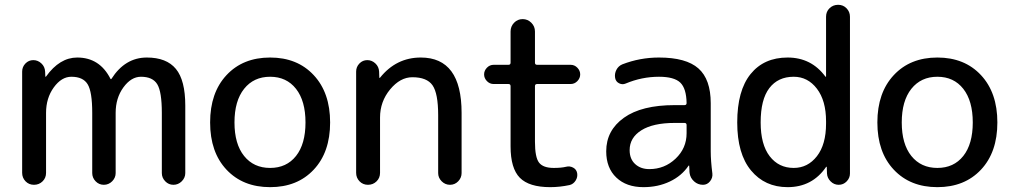

<svg xmlns="http://www.w3.org/2000/svg" viewBox="-20 -770 4212 800"><path d="M72.3 -49.8V-471.7Q72.3 -491.2 85.9 -505.4Q99.6 -519.5 118.7 -519.5Q137.7 -519.5 152.3 -505.9Q167 -492.2 168 -471.7L168.9 -451.2Q168.9 -450.2 169.9 -450.2Q171.9 -450.2 171.9 -451.2Q228.5 -530.3 301.8 -530.3Q395.5 -530.3 440.4 -441.4Q440.4 -440.4 442.4 -440.4Q444.3 -440.4 444.3 -441.4Q501 -530.3 591.8 -530.3Q673.8 -530.3 712.9 -482.9Q752 -435.5 752 -330.1V-48.8Q752 -29.3 737.3 -14.6Q722.7 0 702.6 0Q682.6 0 668.5 -14.6Q654.3 -29.3 654.3 -48.8V-299.8Q654.3 -387.7 635.3 -418.9Q616.2 -450.2 567.4 -450.2Q526.4 -450.2 494.1 -405.8Q461.9 -361.3 461.9 -299.8V-48.8Q461.9 -29.3 447.3 -14.6Q432.6 0 412.6 0Q392.6 0 378.4 -14.6Q364.3 -29.3 364.3 -48.8V-299.8Q364.3 -387.7 345.2 -418.9Q326.2 -450.2 277.3 -450.2Q236.3 -450.2 204.1 -405.8Q171.9 -361.3 171.9 -299.8V-49.8Q171.9 -28.3 157.2 -14.2Q142.6 0 121.6 0Q100.6 0 86.4 -14.6Q72.3 -29.3 72.3 -49.8Z M1213.4 -399.9Q1173.8 -450.2 1105.5 -450.2Q1037.1 -450.2 997.1 -399.9Q957 -349.6 957 -259.8Q957 -169.9 997.1 -120.1Q1037.1 -70.3 1105.5 -70.3Q1173.8 -70.3 1213.4 -120.1Q1252.9 -169.9 1252.9 -259.8Q1252.9 -349.6 1213.4 -399.9ZM1287.1 -63Q1218.8 9.8 1105.5 9.8Q992.2 9.8 923.8 -63Q855.5 -135.7 855.5 -259.8Q855.5 -383.8 923.8 -457Q992.2 -530.3 1105.5 -530.3Q1218.8 -530.3 1287.1 -457Q1355.5 -383.8 1355.5 -259.8Q1355.5 -135.7 1287.1 -63Z M1463.9 -49.8V-471.7Q1463.9 -491.2 1477.5 -505.4Q1491.2 -519.5 1510.3 -519.5Q1529.3 -519.5 1543.9 -505.9Q1558.6 -492.2 1559.6 -471.7L1560.5 -446.3Q1560.5 -445.3 1561.5 -445.3Q1562.5 -445.3 1563.5 -446.3Q1630.9 -530.3 1733.4 -530.3Q1903.3 -530.3 1903.3 -299.8V-48.8Q1903.3 -29.3 1889.2 -14.6Q1875 0 1855 0Q1835 0 1820.3 -14.6Q1805.7 -29.3 1805.7 -48.8V-290Q1805.7 -380.9 1782.2 -414.6Q1758.8 -448.2 1698.2 -448.2Q1647.5 -448.2 1605.5 -397.5Q1563.5 -346.7 1563.5 -280.3V-49.8Q1563.5 -28.3 1548.8 -14.2Q1534.2 0 1513.2 0Q1492.2 0 1478 -14.6Q1463.9 -29.3 1463.9 -49.8Z M2037.1 -419.9Q2020.5 -419.9 2008.8 -432.1Q1997.1 -444.3 1997.1 -460Q1997.1 -475.6 2008.8 -487.8Q2020.5 -500 2037.1 -500H2098.6Q2107.4 -500 2107.4 -508.8V-638.7Q2107.4 -660.2 2122.1 -675.3Q2136.7 -690.4 2157.7 -690.4Q2178.7 -690.4 2193.8 -675.3Q2209 -660.2 2209 -638.7V-508.8Q2209 -500 2217.8 -500H2357.4Q2374 -500 2385.7 -487.8Q2397.5 -475.6 2397.5 -460Q2397.5 -444.3 2385.7 -432.1Q2374 -419.9 2357.4 -419.9H2217.8Q2209 -419.9 2209 -411.1V-179.7Q2209 -114.3 2226.1 -92.3Q2243.2 -70.3 2287.1 -70.3Q2319.3 -70.3 2338.9 -75.2Q2353.5 -79.1 2367.7 -71.8Q2381.8 -64.5 2384.8 -48.8Q2387.7 -32.2 2378.4 -17.6Q2369.1 -2.9 2353.5 1Q2312.5 9.8 2272.5 9.8Q2184.6 9.8 2146 -29.3Q2107.4 -68.4 2107.4 -160.2V-411.1Q2107.4 -419.9 2098.6 -419.9Z M2791 -257.8Q2701.2 -257.8 2652.3 -227.1Q2603.5 -196.3 2603.5 -144.5Q2603.5 -107.4 2626.5 -86.4Q2649.4 -65.4 2685.5 -65.4Q2749 -65.4 2794.9 -108.9Q2840.8 -152.3 2840.8 -214.8V-249Q2840.8 -257.8 2832 -257.8ZM2661.1 9.8Q2589.8 9.8 2547.9 -30.3Q2505.9 -70.3 2505.9 -139.6Q2505.9 -226.6 2579.6 -279.3Q2653.3 -332 2791 -332H2832Q2840.8 -332 2840.8 -340.8Q2839.8 -401.4 2814.5 -425.8Q2789.1 -450.2 2725.6 -450.2Q2654.3 -450.2 2586.9 -421.9Q2573.2 -416 2559.6 -422.9Q2545.9 -429.7 2543 -445.3Q2540 -462.9 2548.3 -479Q2556.6 -495.1 2573.2 -502Q2646.5 -530.3 2725.6 -530.3Q2838.9 -530.3 2890.1 -484.9Q2941.4 -439.5 2941.4 -339.8V-139.6Q2941.4 -100.6 2948.2 -46.9Q2950.2 -29.3 2938.5 -14.6Q2926.8 0 2909.2 0Q2887.7 0 2872.1 -14.2Q2856.4 -28.3 2853.5 -47.9Q2852.5 -52.7 2852.5 -63.5Q2852.5 -74.2 2851.6 -79.1Q2851.6 -80.1 2850.6 -80.1Q2848.6 -80.1 2848.6 -79.1Q2820.3 -37.1 2771 -13.7Q2721.7 9.8 2661.1 9.8Z M3287.1 -450.2Q3221.7 -450.2 3185.5 -402.8Q3149.4 -355.5 3149.4 -259.8Q3149.4 -168 3187 -119.1Q3224.6 -70.3 3287.1 -70.3Q3345.7 -70.3 3383.8 -119.1Q3421.9 -168 3421.9 -254.9V-264.6Q3421.9 -350.6 3383.8 -400.4Q3345.7 -450.2 3287.1 -450.2ZM3261.7 9.8Q3167 9.8 3109.4 -59.6Q3051.8 -128.9 3051.8 -259.8Q3051.8 -392.6 3107.4 -461.4Q3163.1 -530.3 3261.7 -530.3Q3360.4 -530.3 3418.9 -451.2Q3418.9 -450.2 3420.9 -450.2Q3421.9 -450.2 3421.9 -451.2V-700.2Q3421.9 -721.7 3436.5 -735.8Q3451.2 -750 3472.2 -750Q3493.2 -750 3507.3 -735.4Q3521.5 -720.7 3521.5 -700.2V-46.9Q3521.5 -28.3 3507.8 -14.2Q3494.1 0 3474.6 0Q3455.1 0 3440.9 -14.2Q3426.8 -28.3 3425.8 -46.9L3424.8 -74.2Q3424.8 -75.2 3423.8 -75.2Q3421.9 -75.2 3421.9 -74.2Q3364.3 9.8 3261.7 9.8Z M3993.7 -399.9Q3954.1 -450.2 3885.7 -450.2Q3817.4 -450.2 3777.3 -399.9Q3737.3 -349.6 3737.3 -259.8Q3737.3 -169.9 3777.3 -120.1Q3817.4 -70.3 3885.7 -70.3Q3954.1 -70.3 3993.7 -120.1Q4033.2 -169.9 4033.2 -259.8Q4033.2 -349.6 3993.7 -399.9ZM4067.4 -63Q3999 9.8 3885.7 9.8Q3772.5 9.8 3704.1 -63Q3635.7 -135.7 3635.7 -259.8Q3635.7 -383.8 3704.1 -457Q3772.5 -530.3 3885.7 -530.3Q3999 -530.3 4067.4 -457Q4135.7 -383.8 4135.7 -259.8Q4135.7 -135.7 4067.4 -63Z"/></svg>

Font: Rounded Mgen+ 2p medium
Style: Regular
Weight: 500
Designer: [Source Han Sans]
Ryoko NISHIZUKA  (kana & ideographs); Paul D. Hunt (Latin, Greek & Cyrillic); Wenlong ZHANG  (bopomofo
Version: Version 1.059.20150602